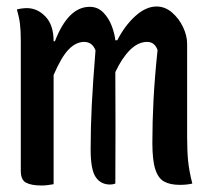

<svg xmlns="http://www.w3.org/2000/svg" viewBox="-20 -565 640 591"><path d="M145 2Q138 3 128.5 4.5Q119 6 108 6Q77 6 60.5 -2.5Q44 -11 44 -39V-439Q44 -471 41.5 -491.5Q39 -512 32 -536Q40 -538 48 -539Q56 -540 63 -540Q95 -540 120 -514Q145 -488 145 -438H149Q190 -544 256 -544Q281 -544 298 -526.5Q315 -509 324 -485Q333 -461 335 -441H341Q364 -486 396.5 -515.5Q429 -545 462 -545Q488 -545 509.5 -526.5Q531 -508 543.5 -481.5Q556 -455 556 -430V-144Q556 -101 559 -70Q562 -39 572 0Q556 4 533 4Q504 4 485.5 -6Q467 -16 458 -44Q449 -72 449 -125Q449 -189 452.5 -257Q456 -325 465 -411Q456 -436 433 -436Q405 -436 380 -411Q355 -386 335 -343Q336 -172 335 0Q328 3 319 3Q290 3 274.5 -20Q259 -43 259 -105Q259 -172 262.5 -242Q266 -312 274 -410Q264 -436 239 -436Q214 -436 191.5 -413Q169 -390 145 -334Z"/></svg>

Font: Recursive Mn Csl St Med
Style: Regular
Weight: 500
Monospace: yes
Version: Version 1.079;hotconv 1.0.112;makeotfexe 2.5.65598; ttfautoh